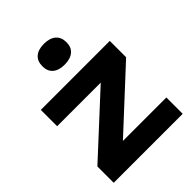

<svg xmlns="http://www.w3.org/2000/svg" viewBox="-205 -824 931 931"><g transform="rotate(-45 260.5 -358.0)"><path d="M24 -500V-388H323L24 -112V0H497V-112H199L497 -388V-500ZM179 -642C179 -600 207 -573 261 -573C315 -573 344 -600 344 -642V-645C344 -689 315 -716 261 -716C207 -716 179 -689 179 -645Z"/></g></svg>

Font: LT Wave Bold
Style: Regular
Weight: 700
Designer: Daniel Lyons
Version: Version 2.5 (Glyphs App)